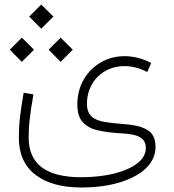

<svg xmlns="http://www.w3.org/2000/svg" viewBox="-20 -601 761 841"><path d="M642.1 -325.2C602.5 -346.2 562 -355 525.4 -355C487.3 -355 452.6 -345.7 421.4 -327.6C358.9 -291 318.8 -225.6 318.8 -144C318.8 -107.9 327.1 -81.1 344.2 -64C361.3 -46.9 383.3 -35.2 410.2 -29.8C437 -23.9 464.8 -20 494.6 -18.1C559.1 -14.2 618.7 -10.7 618.7 47.4C618.7 72.8 606.4 95.2 581.5 114.3C531.7 152.8 442.9 175.3 335.4 175.3C186.5 175.3 105.5 120.6 105.5 2C105.5 -24.9 106.9 -52.7 110.4 -80.6C113.3 -108.4 118.7 -144 126.5 -187.5L83.5 -194.8C76.2 -152.3 70.8 -116.2 67.4 -86.4C64 -56.2 62.5 -26.9 62.5 1.5C62.5 73.2 86.9 127.4 135.3 164.6C183.6 201.7 250.5 220.2 336.9 220.2C398.9 220.2 454.6 212.9 503.4 198.2C601.1 168.9 661.1 114.3 661.1 43.9C661.1 14.6 653.8 -6.8 639.6 -21C610.4 -48.3 561 -55.2 508.3 -58.6C481.9 -60.5 457.5 -63.5 435.5 -67.4C390.6 -75.2 360.8 -95.7 360.8 -146.5C360.8 -243.7 433.6 -311.5 524.4 -311.5C557.1 -311.5 590.3 -303.7 625 -285.6ZM160.6 -475.1 213.9 -528.3 160.6 -581.1 107.9 -528.3ZM245.6 -330.1 298.8 -383.3 245.6 -436 192.9 -383.3ZM75.7 -330.1 128.9 -383.3 75.7 -436 22.9 -383.3Z"/></svg>

Font: Estedad ExtraLight
Style: Regular
Weight: 200
Designer: Amin Abedi
Version: Version 7.3